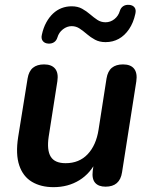

<svg xmlns="http://www.w3.org/2000/svg" viewBox="-20 -763 619 793"><path d="M201 10Q149 10 112 -12Q75 -34 59.5 -80Q44 -126 55 -197L94 -439Q99 -469 116 -483Q133 -497 162 -497Q193 -497 207.5 -479.5Q222 -462 217 -428L181 -198Q173 -143 189.5 -116Q206 -89 251 -89Q307 -89 342 -126Q377 -163 387 -227L420 -439Q425 -469 442 -483Q459 -497 488 -497Q520 -497 534 -479Q548 -461 543 -427L484 -51Q475 8 416 8Q387 8 373 -8Q359 -24 363 -57L373 -129L380 -102Q354 -47 307.5 -18.5Q261 10 201 10ZM179 -583Q164 -584 156.5 -594Q149 -604 153 -620Q159 -648 171 -670Q183 -692 199 -707Q215 -722 234.5 -729.5Q254 -737 276 -737Q301 -737 319 -727Q337 -717 352 -704Q367 -691 382 -681Q397 -671 416 -671Q436 -671 452.5 -684Q469 -697 475 -718Q479 -731 489 -737.5Q499 -744 513 -743Q528 -742 535.5 -732.5Q543 -723 539 -706Q531 -669 513 -642.5Q495 -616 470.5 -602.5Q446 -589 416 -589Q391 -589 372.5 -599Q354 -609 339 -622Q324 -635 309 -645Q294 -655 276 -655Q257 -655 240 -642Q223 -629 217 -608Q213 -595 203 -588.5Q193 -582 179 -583Z"/></svg>

Font: Nunito ExtraLight
Style: Italic
Weight: 200
Italic angle: -9°
Designer: Vernon Adams
Foundry: Vernon Adams
Version: Version 3.602